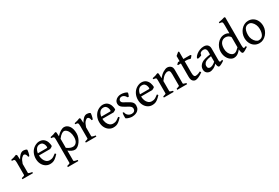

<svg xmlns="http://www.w3.org/2000/svg" viewBox="89 -1991 5064 3488"><g transform="rotate(-30 2621.5 -247.0)"><path d="M366.2 -425.3Q370.6 -422.9 369.6 -408Q368.7 -393.1 364.7 -372.8Q360.8 -352.5 355.2 -332.8Q349.6 -313 343.8 -300.3H320.3Q315.4 -337.9 301.8 -355.5Q288.1 -373 269.5 -373Q250 -373 220.7 -342.8Q191.4 -312.5 168 -238.3V-51.8Q168 -44.9 185.5 -37.4Q203.1 -29.8 246.1 -23.4V0H25.4V-23.4Q88.4 -38.1 88.4 -51.8V-314Q88.4 -344.7 85.2 -356.7Q82 -368.7 77.6 -372.6Q71.8 -378.9 61.3 -381.3Q50.8 -383.8 25.4 -385.3V-407.2Q60.1 -414.6 88.6 -422.6Q117.2 -430.7 144 -443.4L161.1 -426.3L167 -331.5Q191.9 -378.9 225.6 -411.1Q259.3 -443.4 298.8 -443.4Q314.5 -443.4 332 -439.2Q349.6 -435.1 366.2 -425.3Z M789.1 -256.3Q781.2 -247.1 765.6 -238.3Q750 -229.5 735.4 -223.6H469.2L469.7 -268.1H687.5Q698.2 -268.1 701.7 -271.5Q705.1 -274.9 705.1 -284.7Q705.1 -301.8 698 -327.4Q690.9 -353 671.4 -373Q651.9 -393.1 614.3 -393.1Q561 -393.1 531 -346.7Q501 -300.3 501 -228.5Q501 -180.7 516.4 -140.1Q531.7 -99.6 561 -75.2Q590.3 -50.8 630.9 -50.8Q650.4 -50.8 668.5 -54.4Q686.5 -58.1 710 -71.3Q733.4 -84.5 767.6 -111.8Q773.4 -108.4 779.1 -101.1Q784.7 -93.8 786.6 -89.8Q745.6 -45.4 715.8 -23.2Q686 -1 659.4 6.3Q632.8 13.7 600.1 13.7Q552.2 13.7 511.2 -12.9Q470.2 -39.6 445.3 -87.9Q420.4 -136.2 420.4 -201.2Q420.4 -263.7 446.5 -317.9Q472.7 -372.1 520 -405.3Q541.5 -420.4 571.5 -431.9Q601.6 -443.4 628.4 -443.4Q688.5 -443.4 723.6 -414.1Q758.8 -384.8 773.9 -341.6Q789.1 -298.3 789.1 -256.3Z M1119.1 13.7Q1092.3 13.7 1059.8 -0.7Q1027.3 -15.1 992.7 -43.5V169.4Q992.7 176.8 1009.8 184.1Q1026.9 191.4 1069.8 198.2V221.7H850.1V198.2Q880.4 190.9 896.7 184.1Q913.1 177.2 913.1 169.4V-325.7Q913.1 -349.1 909.4 -361.3Q905.8 -373.5 892.6 -378.7Q879.4 -383.8 850.1 -385.3V-407.2Q887.2 -414.1 913.8 -422.4Q940.4 -430.7 968.8 -443.4L985.8 -426.3L989.7 -344.2Q1037.1 -397 1079.3 -420.2Q1121.6 -443.4 1147.9 -443.4Q1210.4 -443.4 1252.4 -387.5Q1294.4 -331.5 1294.4 -228Q1294.4 -186.5 1279.3 -144Q1264.2 -101.6 1238.8 -65.7Q1213.4 -29.8 1182.4 -8.1Q1151.4 13.7 1119.1 13.7ZM1110.8 -380.4Q1094.2 -380.4 1063.7 -361.6Q1033.2 -342.8 992.7 -290V-100.1Q1035.6 -69.8 1064.5 -60.3Q1093.3 -50.8 1117.2 -50.8Q1162.6 -50.8 1192.1 -88.1Q1221.7 -125.5 1221.7 -196.8Q1221.7 -252 1205.8 -293.2Q1189.9 -334.5 1164.8 -357.4Q1139.6 -380.4 1110.8 -380.4Z M1696.3 -425.3Q1700.7 -422.9 1699.7 -408Q1698.7 -393.1 1694.8 -372.8Q1690.9 -352.5 1685.3 -332.8Q1679.7 -313 1673.8 -300.3H1650.4Q1645.5 -337.9 1631.8 -355.5Q1618.2 -373 1599.6 -373Q1580.1 -373 1550.8 -342.8Q1521.5 -312.5 1498 -238.3V-51.8Q1498 -44.9 1515.6 -37.4Q1533.2 -29.8 1576.2 -23.4V0H1355.5V-23.4Q1418.5 -38.1 1418.5 -51.8V-314Q1418.5 -344.7 1415.3 -356.7Q1412.1 -368.7 1407.7 -372.6Q1401.9 -378.9 1391.4 -381.3Q1380.9 -383.8 1355.5 -385.3V-407.2Q1390.1 -414.6 1418.7 -422.6Q1447.3 -430.7 1474.1 -443.4L1491.2 -426.3L1497.1 -331.5Q1522 -378.9 1555.7 -411.1Q1589.4 -443.4 1628.9 -443.4Q1644.5 -443.4 1662.1 -439.2Q1679.7 -435.1 1696.3 -425.3Z M2119.1 -256.3Q2111.3 -247.1 2095.7 -238.3Q2080.1 -229.5 2065.4 -223.6H1799.3L1799.8 -268.1H2017.6Q2028.3 -268.1 2031.7 -271.5Q2035.2 -274.9 2035.2 -284.7Q2035.2 -301.8 2028.1 -327.4Q2021 -353 2001.5 -373Q1981.9 -393.1 1944.3 -393.1Q1891.1 -393.1 1861.1 -346.7Q1831.1 -300.3 1831.1 -228.5Q1831.1 -180.7 1846.4 -140.1Q1861.8 -99.6 1891.1 -75.2Q1920.4 -50.8 1960.9 -50.8Q1980.5 -50.8 1998.5 -54.4Q2016.6 -58.1 2040 -71.3Q2063.5 -84.5 2097.7 -111.8Q2103.5 -108.4 2109.1 -101.1Q2114.7 -93.8 2116.7 -89.8Q2075.7 -45.4 2045.9 -23.2Q2016.1 -1 1989.5 6.3Q1962.9 13.7 1930.2 13.7Q1882.3 13.7 1841.3 -12.9Q1800.3 -39.6 1775.4 -87.9Q1750.5 -136.2 1750.5 -201.2Q1750.5 -263.7 1776.6 -317.9Q1802.7 -372.1 1850.1 -405.3Q1871.6 -420.4 1901.6 -431.9Q1931.6 -443.4 1958.5 -443.4Q2018.6 -443.4 2053.7 -414.1Q2088.9 -384.8 2104 -341.6Q2119.1 -298.3 2119.1 -256.3Z M2486.3 -130.9Q2486.3 -82 2467 -53Q2447.8 -23.9 2419.7 -9.5Q2391.6 4.9 2364.5 9.3Q2337.4 13.7 2322.3 13.7Q2298.3 13.7 2265.6 5.6Q2232.9 -2.4 2202.6 -20Q2198.7 -22.5 2197.8 -44.7Q2196.8 -66.9 2198.7 -94Q2200.7 -121.1 2205.6 -137.2L2230 -132.3Q2233.9 -90.8 2265.9 -63Q2297.9 -35.2 2343.3 -35.2Q2376 -35.2 2395.8 -53.2Q2415.5 -71.3 2415.5 -102.1Q2415.5 -127 2399.2 -144.5Q2382.8 -162.1 2356.9 -176.5Q2331.1 -190.9 2303.2 -205.6Q2277.8 -219.2 2254.6 -234.9Q2231.4 -250.5 2216.6 -271.7Q2201.7 -293 2201.7 -322.3Q2201.7 -360.8 2222.2 -387.7Q2242.7 -414.6 2275.6 -429Q2308.6 -443.4 2344.7 -443.4Q2376.5 -443.4 2413.6 -433.8Q2450.7 -424.3 2469.7 -407.7Q2473.6 -404.3 2469.2 -387.9Q2464.8 -371.6 2457.8 -354Q2450.7 -336.4 2445.8 -330.1L2424.3 -334Q2405.3 -369.1 2382.1 -384.5Q2358.9 -399.9 2334.5 -399.9Q2305.2 -399.9 2288.6 -383.1Q2272 -366.2 2272 -347.2Q2272 -317.4 2302.5 -298.6Q2333 -279.8 2374 -258.3Q2400.9 -244.6 2426.5 -228.3Q2452.1 -211.9 2469.2 -188.7Q2486.3 -165.5 2486.3 -130.9Z M2931.2 -256.3Q2923.3 -247.1 2907.7 -238.3Q2892.1 -229.5 2877.4 -223.6H2611.3L2611.8 -268.1H2829.6Q2840.3 -268.1 2843.8 -271.5Q2847.2 -274.9 2847.2 -284.7Q2847.2 -301.8 2840.1 -327.4Q2833 -353 2813.5 -373Q2793.9 -393.1 2756.3 -393.1Q2703.1 -393.1 2673.1 -346.7Q2643.1 -300.3 2643.1 -228.5Q2643.1 -180.7 2658.4 -140.1Q2673.8 -99.6 2703.1 -75.2Q2732.4 -50.8 2772.9 -50.8Q2792.5 -50.8 2810.5 -54.4Q2828.6 -58.1 2852.1 -71.3Q2875.5 -84.5 2909.7 -111.8Q2915.5 -108.4 2921.1 -101.1Q2926.8 -93.8 2928.7 -89.8Q2887.7 -45.4 2857.9 -23.2Q2828.1 -1 2801.5 6.3Q2774.9 13.7 2742.2 13.7Q2694.3 13.7 2653.3 -12.9Q2612.3 -39.6 2587.4 -87.9Q2562.5 -136.2 2562.5 -201.2Q2562.5 -263.7 2588.6 -317.9Q2614.7 -372.1 2662.1 -405.3Q2683.6 -420.4 2713.6 -431.9Q2743.7 -443.4 2770.5 -443.4Q2830.6 -443.4 2865.7 -414.1Q2900.9 -384.8 2916 -341.6Q2931.2 -298.3 2931.2 -256.3Z M3273.4 0V-23.4Q3336.4 -40 3336.4 -51.8V-286.6Q3336.4 -341.8 3324 -359.4Q3311.5 -377 3280.8 -377Q3254.4 -377 3216.8 -352.1Q3179.2 -327.1 3134.8 -264.6V-51.8Q3134.8 -44.9 3151.6 -37.4Q3168.5 -29.8 3197.8 -23.4V0H2992.2V-23.4Q3022.5 -31.7 3038.8 -37.8Q3055.2 -43.9 3055.2 -51.8V-325.7Q3055.2 -349.6 3052.2 -361.1Q3049.3 -372.6 3036.1 -377.2Q3022.9 -381.8 2992.2 -385.3V-407.2Q3026.4 -412.6 3054.9 -421.6Q3083.5 -430.7 3110.8 -443.4L3127.9 -426.3L3132.8 -324.2Q3176.3 -381.8 3227.8 -412.6Q3279.3 -443.4 3314.9 -443.4Q3354.5 -443.4 3385.3 -418.2Q3416 -393.1 3416 -337.9V-51.8Q3416 -45.4 3429.7 -39.3Q3443.4 -33.2 3479.5 -23.4V0Z M3810.1 -58.6Q3761.2 -22.5 3719.7 -4.4Q3678.2 13.7 3653.8 13.7Q3620.1 13.7 3595 -13.4Q3569.8 -40.5 3569.8 -105V-381.8H3511.7L3501 -396L3536.6 -429.7H3569.8V-538.6L3634.3 -592.3L3649.4 -579.6V-429.7H3795.9L3810.1 -415Q3801.8 -401.9 3787.6 -386.2Q3773.4 -370.6 3764.2 -365.7Q3753.4 -371.1 3731 -376.5Q3708.5 -381.8 3674.8 -381.8H3649.4V-145.5Q3649.4 -92.3 3660.4 -72.5Q3671.4 -52.7 3695.8 -52.7Q3711.9 -52.7 3735.4 -59.3Q3758.8 -65.9 3794.9 -85Z M4258.8 -41.5Q4220.2 -14.6 4190.7 -0.5Q4161.1 13.7 4147.5 13.7Q4130.9 13.7 4120.1 -10.5Q4109.4 -34.7 4109.4 -75.7V-322.3Q4109.4 -353 4094.2 -373.8Q4079.1 -394.5 4037.1 -393.6Q4009.8 -393.1 3987.1 -376.2Q3964.4 -359.4 3966.8 -331.5Q3967.3 -327.1 3956.1 -321.8Q3944.8 -316.4 3928.7 -311.5Q3912.6 -306.6 3898.2 -304Q3883.8 -301.3 3878.4 -302.7L3871.1 -322.3Q3885.3 -355 3918.7 -382.3Q3952.1 -409.7 3994.9 -426.5Q4037.6 -443.4 4079.6 -443.4Q4133.3 -443.4 4161.1 -415.5Q4189 -387.7 4189 -339.8V-89.8Q4189 -53.7 4207 -53.7Q4213.9 -53.7 4223.4 -55.9Q4232.9 -58.1 4251 -65.9ZM4113.8 -223.6Q4064.9 -215.8 4037.4 -208Q4009.8 -200.2 3995.6 -191.9Q3981.4 -183.6 3971.7 -173.8Q3960 -161.6 3952.4 -146Q3944.8 -130.4 3944.8 -109.4Q3944.8 -74.2 3962.6 -63Q3980.5 -51.8 3992.7 -51.8Q4018.1 -51.8 4048.1 -65.7Q4078.1 -79.6 4113.8 -111.8L4117.7 -72.8Q4074.7 -26.4 4032 -6.3Q3989.3 13.7 3958.5 13.7Q3935.5 13.7 3912.6 3.2Q3889.6 -7.3 3874.3 -29.8Q3858.9 -52.2 3858.9 -87.9Q3858.9 -122.1 3871.1 -145.3Q3883.3 -168.5 3899.9 -185.1Q3915 -200.2 3936.8 -213.4Q3958.5 -226.6 3999.8 -238.3Q4041 -250 4113.8 -260.7Z M4757.8 -42.5Q4715.8 -14.2 4688 -0.2Q4660.2 13.7 4647.5 13.7Q4627.9 13.7 4617.4 -19.5Q4606.9 -52.7 4606.9 -129.4V-585Q4606.9 -619.1 4603.8 -635Q4600.6 -650.9 4586.9 -656.5Q4573.2 -662.1 4541.5 -664.1V-686Q4582.5 -690.9 4615.2 -699.5Q4647.9 -708 4671.4 -715.8L4686.5 -701.2V-123Q4686.5 -90.3 4689.5 -76.2Q4692.4 -62 4697.3 -56.2Q4701.2 -51.3 4712.2 -53.2Q4723.1 -55.2 4750 -65.9ZM4640.6 -114.7Q4607.9 -74.2 4580.6 -45.4Q4553.2 -16.6 4524.4 -1.5Q4495.6 13.7 4458.5 13.7Q4422.9 13.7 4386.2 -12.5Q4349.6 -38.6 4325.2 -87.6Q4300.8 -136.7 4300.8 -205.1Q4300.8 -246.6 4316.7 -288.6Q4332.5 -330.6 4361.3 -365.7Q4390.1 -400.9 4429.9 -422.1Q4469.7 -443.4 4518.1 -443.4Q4545.4 -443.4 4573.5 -433.8Q4601.6 -424.3 4637.2 -389.2Q4637.2 -361.3 4631.1 -349.4Q4625 -337.4 4610.4 -328.6Q4595.2 -357.4 4567.6 -373.5Q4540 -389.6 4505.9 -389.6Q4451.2 -389.6 4415.8 -348.4Q4380.4 -307.1 4380.4 -222.2Q4380.4 -170.9 4398.4 -133.1Q4416.5 -95.2 4442.9 -74.5Q4469.2 -53.7 4494.6 -53.7Q4528.3 -53.7 4559.6 -79.8Q4590.8 -106 4623 -137.2Q4628.9 -134.3 4634 -126.2Q4639.2 -118.2 4640.6 -114.7Z M5207 -224.1Q5207 -178.2 5190.2 -135.5Q5173.3 -92.8 5143.8 -59.1Q5114.3 -25.4 5075.9 -5.9Q5037.6 13.7 4994.6 13.7Q4936 13.7 4892.1 -14.9Q4848.1 -43.5 4824 -93Q4799.8 -142.6 4799.8 -205.1Q4799.8 -251 4816.2 -293.7Q4832.5 -336.4 4861.6 -370.1Q4890.6 -403.8 4929.4 -423.6Q4968.3 -443.4 5012.7 -443.4Q5071.8 -443.4 5115.2 -414.8Q5158.7 -386.2 5182.9 -336.7Q5207 -287.1 5207 -224.1ZM5124.5 -208.5Q5124.5 -257.3 5106.2 -298.6Q5087.9 -339.8 5059.3 -365.2Q5030.8 -390.6 4999.5 -390.6Q4955.6 -390.6 4929.9 -367.9Q4904.3 -345.2 4893.6 -306.2Q4882.8 -267.1 4882.8 -218.3Q4882.8 -169.9 4902.3 -128.9Q4921.9 -87.9 4950.7 -63.2Q4979.5 -38.6 5007.8 -38.6Q5069.8 -38.6 5097.2 -84.5Q5124.5 -130.4 5124.5 -208.5Z"/></g></svg>

Font: Namdhinggo
Style: Regular
Weight: 400
Designer: Victor Gaultney
Foundry: SIL International
Version: Version 3.001